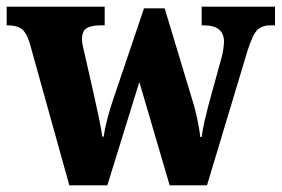

<svg xmlns="http://www.w3.org/2000/svg" viewBox="-24 -556 845 576"><path d="M65 -427Q55 -459 40.5 -469.5Q26 -480 -1 -480H-4V-536H290V-480H278Q250 -480 236 -471.5Q222 -463 222 -438Q222 -430 224.5 -417.5Q227 -405 230 -394L257 -275Q265 -239 272.5 -203.5Q280 -168 283 -146H287Q290 -169 297.5 -197.5Q305 -226 313 -250L408 -531H470L559 -236Q565 -214 570 -188Q575 -162 577 -145H581Q584 -168 589 -190Q594 -212 601 -239L640 -381Q644 -394 646 -408.5Q648 -423 648 -431Q648 -480 587 -480H581V-536H801V-480H788Q761 -480 747 -465Q733 -450 718 -402L597 0H485L394 -310L298 0H184Z"/></svg>

Font: Noto Serif Ethiopic SemiCondensed ExtraBold
Style: Regular
Weight: 800
Width: 4
Designer: Monotype Design Team
Foundry: Monotype Imaging Inc.
Version: Version 2.102; ttfautohint (v1.8.4.7-5d5b)